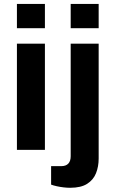

<svg xmlns="http://www.w3.org/2000/svg" viewBox="-20 -743 571 952"><path d="M63.9 -603.3V-723.4H202.7V-603.3ZM63.9 0V-526.4H202.7V0ZM330.5 -603.3V-723.4H469.2V-603.3ZM327.7 188.1Q313.3 188.1 295.7 186.1Q278.2 184.1 261.5 180.4Q244.7 176.7 233.4 172.4V80.8H283.9Q306.8 80.8 318.7 68.2Q330.5 55.7 330.5 31.7V-526.4H469.2V43.1Q469.2 82.8 456.1 115.8Q443 148.7 412.2 168.4Q381.5 188.1 327.7 188.1Z"/></svg>

Font: Archivo Variable SemiBold
Style: Regular
Weight: 600
Designer: Hector Gatti
Foundry: Omnibus-Type
Version: Version 2.001